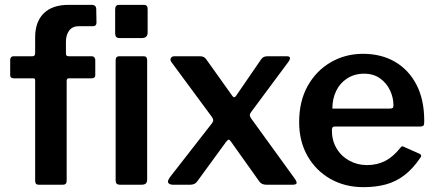

<svg xmlns="http://www.w3.org/2000/svg" viewBox="-20 -762 1802 792"><path d="M357 -530Q365 -530 369 -525.5Q373 -521 373 -515V-452Q373 -439 358 -439H265Q255 -439 255 -429V-17Q255 0 240 0H139Q125 0 125 -16V-430Q125 -439 118 -439H37Q22 -439 22 -452V-515Q22 -521 25.5 -525.5Q29 -530 38 -530H114Q125 -530 125 -543V-608Q125 -672 160.5 -707Q196 -742 263 -742H358Q377 -742 377 -724L378 -668Q378 -662 374.5 -658Q371 -654 364 -654H305Q279 -654 265.5 -636Q252 -618 252 -590V-540Q252 -530 263 -530H357ZM587 -22Q587 -10 581.5 -5Q576 0 563 0H476Q465 0 461 -4.5Q457 -9 457 -18V-513Q457 -530 472 -530H573Q587 -530 587 -514ZM589 -628Q589 -605 565 -605H474Q463 -605 459 -610Q455 -615 455 -625V-723Q455 -742 471 -742H574Q589 -742 589 -725Z M1193 -29Q1205 -13 1203.5 -6.5Q1202 0 1187 0H1079Q1059 0 1050 -13L934 -176Q927 -186 923.5 -186Q920 -186 912 -176L793 -13Q784 0 764 0H694Q679 0 674 -8Q669 -16 684 -35L854 -253Q860 -261 859.5 -267Q859 -273 853 -281L687 -506Q681 -514 684.5 -522Q688 -530 700 -530H803Q814 -530 820 -527Q826 -524 831 -517L938 -367Q946 -355 954 -367L1057 -517Q1062 -524 1068 -527Q1074 -530 1085 -530H1162Q1175 -530 1176 -524Q1177 -518 1172 -510L1016 -300Q1010 -292 1010.5 -286Q1011 -280 1017 -272L1193 -29Z M1349 -224Q1349 -183 1368 -150.5Q1387 -118 1420.5 -99.5Q1454 -81 1494 -81Q1535 -81 1568.5 -98Q1602 -115 1632 -153Q1636 -158 1639 -158.5Q1642 -159 1649 -155L1710 -128Q1723 -122 1713 -110Q1683 -66 1648.5 -39.5Q1614 -13 1572.5 -1.5Q1531 10 1479 10Q1403 10 1343 -24Q1283 -58 1248.5 -118.5Q1214 -179 1214 -258Q1214 -345 1249.5 -408Q1285 -471 1345 -505.5Q1405 -540 1477 -540Q1553 -540 1609.5 -507Q1666 -474 1698 -412.5Q1730 -351 1730 -263Q1730 -253 1728.5 -247Q1727 -241 1714 -240H1360Q1354 -240 1351.5 -236Q1349 -232 1349 -224ZM1586 -314Q1596 -314 1599.5 -316.5Q1603 -319 1603 -328Q1603 -359 1589 -389Q1575 -419 1548 -438.5Q1521 -458 1482 -458Q1442 -458 1412 -438.5Q1382 -419 1366.5 -386.5Q1351 -354 1351 -314Z"/></svg>

Font: Libre Franklin SemiBold
Style: Regular
Weight: 600
Designer: Pablo Impallari, Rodrigo Fuenzalida, Nhung Nguyen
Foundry: Impallari Type
Version: Version 3.000